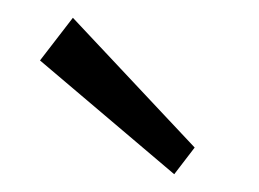

<svg xmlns="http://www.w3.org/2000/svg" viewBox="-20 -738 291 216"><path d="M199 -572 176 -542 25 -670 62 -718Z"/></svg>

Font: exo2condensed_l
Style: Regular
Weight: 300
Width: 3
Designer: Natanael Gama
Version: Version 1.001;PS 001.001;hotconv 1.0.70;makeotf.lib2.5.58329